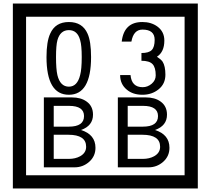

<svg xmlns="http://www.w3.org/2000/svg" viewBox="-20 -980 1195 1090"><path d="M1103 90H53V-960H1103ZM1028 15V-885H128V15ZM497 -656Q497 -442 371 -442Q244 -442 244 -656Q244 -744 265 -789Q294 -855 371 -855Q448 -855 477 -789Q497 -745 497 -656ZM444 -656Q444 -723 435 -752Q420 -809 371 -809Q322 -809 306 -752Q298 -723 298 -656Q298 -587 306 -553Q322 -488 371 -488Q419 -488 435 -554Q444 -587 444 -656ZM919 -556Q919 -504 880.5 -473Q842 -442 789 -442Q734 -442 700 -471Q662 -502 662 -554H721Q727 -485 790 -485Q818 -485 841 -504.5Q864 -524 864 -552Q864 -597 846 -616Q828 -635 783 -635V-679Q825 -679 841.5 -696Q858 -713 858 -754Q858 -812 789 -812Q738 -812 726 -744H671Q684 -855 788 -855Q839 -855 874 -829Q913 -800 913 -750Q913 -685 871 -658Q895 -642 903 -630Q919 -605 919 -556ZM522 -141Q522 -93 486.5 -61.5Q451 -30 403 -30H229V-427H388Q439 -427 471 -404Q508 -378 508 -329Q508 -266 440 -242Q522 -216 522 -141ZM457 -321Q457 -379 372 -379H285V-261H371Q457 -261 457 -321ZM469 -147Q469 -215 368 -215H285V-78H371Q408 -78 435 -93Q469 -112 469 -147ZM942 -141Q942 -93 906.5 -61.5Q871 -30 823 -30H649V-427H808Q859 -427 891 -404Q928 -378 928 -329Q928 -266 860 -242Q942 -216 942 -141ZM877 -321Q877 -379 792 -379H705V-261H791Q877 -261 877 -321ZM889 -147Q889 -215 788 -215H705V-78H791Q828 -78 855 -93Q889 -112 889 -147Z"/></svg>

Font: Unicode BMP Fallback SIL
Style: Regular
Weight: 400
Foundry: NRSI, SIL International
Version: Version 5.1 Based on Unicode 5.1